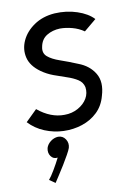

<svg xmlns="http://www.w3.org/2000/svg" viewBox="-83 -558 586 835"><g transform="rotate(-10 210.0 -140.5)"><path d="M16 -59 66 -108Q123 -61 184 -62Q217 -62 244 -77Q271 -92 284.5 -115Q298 -138 294 -165Q289 -187 269.5 -199.5Q250 -212 222.5 -221Q195 -230 166.5 -240.5Q138 -251 114 -268Q72 -298 63 -336Q54 -374 71 -411Q88 -448 126 -474Q164 -500 217 -504Q270 -507 316.5 -491.5Q363 -476 388 -449L334 -404Q311 -420 283 -427.5Q255 -435 229 -435Q196 -434 170.5 -418.5Q145 -403 139 -370Q133 -343 151.5 -327Q170 -311 205 -299Q240 -287 281 -270Q329 -252 352.5 -213Q376 -174 358 -115Q347 -73 318.5 -45.5Q290 -18 250.5 -5Q211 8 168 6.5Q125 5 85 -11.5Q45 -28 16 -59ZM86 67Q91 51 106 39.5Q121 28 139 27Q160 27 171.5 44.5Q183 62 177 83Q174 92 163.5 111Q153 130 139.5 152Q126 174 113.5 193Q101 212 94 223L68 205Q78 194 94 167Q110 140 122 116Q103 119 92 103.5Q81 88 86 67Z"/></g></svg>

Font: Kulim Park
Style: Italic
Weight: 400
Italic angle: -8°
Designer: Noponies / Dale Sattler
Foundry: Noponies
Version: Version 1.000; ttfautohint (v1.8.3)